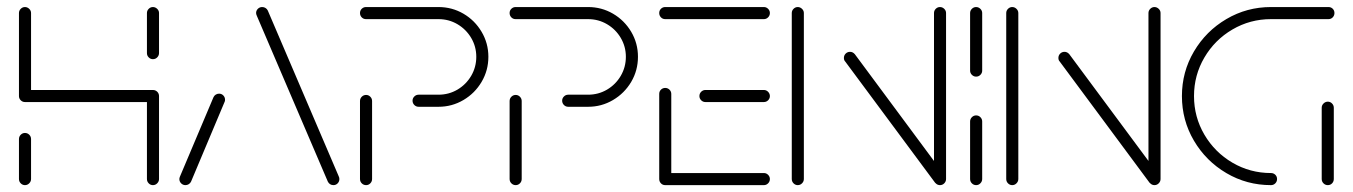

<svg xmlns="http://www.w3.org/2000/svg" viewBox="-20 -539 3940 559"><path d="M52.6 0Q45.6 0 40.4 -5.2Q35.2 -10.4 35.2 -17.8V-134.1Q35.2 -141.5 40.4 -146.7Q45.6 -151.9 52.6 -151.9Q60 -151.9 65.2 -146.7Q70.4 -141.5 70.4 -134.1V-17.8Q70.4 -10.7 65.2 -5.4Q60 0 52.6 0ZM52.6 -518.5Q59.6 -518.5 65 -513.3Q70.4 -508.1 70.4 -501.1V-259.3Q70.4 -252.2 65.2 -247Q60 -241.9 52.6 -241.9Q45.6 -241.9 40.4 -247Q35.2 -252.2 35.2 -259.3V-501.1Q35.2 -508.1 40.4 -513.3Q45.6 -518.5 52.6 -518.5ZM425.2 -241.9H52.6V-277H425.2ZM425.2 -277Q432.6 -277 437.8 -271.9Q443 -266.7 443 -259.3V-17.8Q443 -10.7 437.8 -5.4Q432.6 0 425.2 0Q418.1 0 413 -5.2Q407.8 -10.4 407.8 -17.8V-259.3Q407.8 -266.7 413 -271.9Q418.1 -277 425.2 -277ZM425.2 -366.7Q418.1 -366.7 413 -371.9Q407.8 -377 407.8 -384.4V-501.1Q407.8 -508.1 413 -513.3Q418.1 -518.5 425.2 -518.5Q432.2 -518.5 437.6 -513.3Q443 -508.1 443 -501.1V-384.4Q443 -377.4 437.8 -372Q432.6 -366.7 425.2 -366.7Z M520 0Q512.6 0 507.4 -5.2Q502.2 -10.4 502.2 -17.8Q502.2 -20.7 503.7 -24.4L601.5 -255.9Q603.7 -260.7 608.1 -263.5Q612.6 -266.3 617.8 -266.3Q625.2 -266.3 630.2 -261.1Q635.2 -255.9 635.2 -248.5Q635.2 -244.4 633.7 -241.9L536.3 -10.4Q534.1 -5.6 529.6 -2.8Q525.2 0 520 0ZM968.1 -17.8Q968.1 -10.4 963.1 -5.2Q958.1 0 950.7 0Q945.2 0 940.9 -2.8Q936.7 -5.6 934.4 -10.4L728.1 -492.2Q725.6 -497.4 725.6 -501.1Q725.6 -508.1 730.7 -513.3Q735.9 -518.5 743.3 -518.5Q748.9 -518.5 753.1 -515.7Q757.4 -513 759.6 -508.5L965.9 -26.3Q968.1 -21.9 968.1 -17.8Z M1045.9 0Q1038.5 0 1033.3 -5.2Q1028.1 -10.4 1028.1 -17.8V-244.8Q1028.1 -252.2 1033.3 -257.4Q1038.5 -262.6 1045.9 -262.6Q1053 -262.6 1058.1 -257.4Q1063.3 -252.2 1063.3 -244.8V-17.8Q1063.3 -10.4 1058.1 -5.2Q1053 0 1045.9 0ZM1181.1 -245.9Q1181.1 -253 1186.3 -258.1Q1191.5 -263.3 1198.9 -263.3H1256.7Q1286.7 -263.3 1311.9 -278.1Q1337 -293 1351.9 -318.3Q1366.7 -343.7 1366.7 -373.7Q1366.7 -403.3 1351.9 -428.5Q1337 -453.7 1311.9 -468.5Q1286.7 -483.3 1256.7 -483.3H1045.6Q1038.1 -483.3 1033.1 -488.5Q1028.1 -493.7 1028.1 -501.1Q1028.1 -508.5 1033.3 -513.5Q1038.5 -518.5 1045.6 -518.5H1256.7Q1295.9 -518.5 1329.3 -499.1Q1362.6 -479.6 1382.2 -446.3Q1401.9 -413 1401.9 -373.7Q1401.9 -334.1 1382.2 -300.7Q1362.6 -267.4 1329.3 -247.8Q1295.9 -228.1 1256.7 -228.1H1198.9Q1191.5 -228.1 1186.3 -233.3Q1181.1 -238.5 1181.1 -245.9Z M1481.5 0Q1474.1 0 1468.9 -5.2Q1463.7 -10.4 1463.7 -17.8V-244.8Q1463.7 -252.2 1468.9 -257.4Q1474.1 -262.6 1481.5 -262.6Q1488.5 -262.6 1493.7 -257.4Q1498.9 -252.2 1498.9 -244.8V-17.8Q1498.9 -10.4 1493.7 -5.2Q1488.5 0 1481.5 0ZM1616.7 -245.9Q1616.7 -253 1621.9 -258.1Q1627 -263.3 1634.4 -263.3H1692.2Q1722.2 -263.3 1747.4 -278.1Q1772.6 -293 1787.4 -318.3Q1802.2 -343.7 1802.2 -373.7Q1802.2 -403.3 1787.4 -428.5Q1772.6 -453.7 1747.4 -468.5Q1722.2 -483.3 1692.2 -483.3H1481.1Q1473.7 -483.3 1468.7 -488.5Q1463.7 -493.7 1463.7 -501.1Q1463.7 -508.5 1468.9 -513.5Q1474.1 -518.5 1481.1 -518.5H1692.2Q1731.5 -518.5 1764.8 -499.1Q1798.1 -479.6 1817.8 -446.3Q1837.4 -413 1837.4 -373.7Q1837.4 -334.1 1817.8 -300.7Q1798.1 -267.4 1764.8 -247.8Q1731.5 -228.1 1692.2 -228.1H1634.4Q1627 -228.1 1621.9 -233.3Q1616.7 -238.5 1616.7 -245.9Z M1899.3 -18.1V-265.6Q1899.3 -273 1904.4 -278Q1909.6 -283 1916.7 -283Q1924.1 -283 1929.3 -277.8Q1934.4 -272.6 1934.4 -265.6V-18.1ZM2221.5 -17.8Q2221.5 -10.4 2216.3 -5.2Q2211.1 0 2204.1 0H1916.7Q1909.3 0 1904.3 -5.2Q1899.3 -10.4 1899.3 -17.8Q1899.3 -25.2 1904.4 -30.2Q1909.6 -35.2 1916.7 -35.2H2204.1Q2211.1 -35.2 2216.3 -30Q2221.5 -24.8 2221.5 -17.8ZM2016.3 -259.3Q2016.3 -266.7 2021.5 -271.9Q2026.7 -277 2033.7 -277H2204.1Q2211.1 -277 2216.3 -271.7Q2221.5 -266.3 2221.5 -259.3Q2221.5 -252.2 2216.3 -247Q2211.1 -241.9 2204.1 -241.9H2033.7Q2026.7 -241.9 2021.5 -247Q2016.3 -252.2 2016.3 -259.3ZM1899.3 -501.1Q1899.3 -508.5 1904.4 -513.5Q1909.6 -518.5 1916.7 -518.5H2204.1Q2211.1 -518.5 2216.3 -513.3Q2221.5 -508.1 2221.5 -501.1Q2221.5 -493.7 2216.3 -488.5Q2211.1 -483.3 2204.1 -483.3H1916.7Q1909.3 -483.3 1904.3 -488.5Q1899.3 -493.7 1899.3 -501.1Z M2302.6 0Q2295.6 0 2290.4 -5.2Q2285.2 -10.4 2285.2 -17.8V-501.1Q2285.2 -508.1 2290.4 -513.3Q2295.6 -518.5 2302.6 -518.5Q2309.6 -518.5 2315 -513.3Q2320.4 -508.1 2320.4 -501.1V-17.8Q2320.4 -10.7 2315.2 -5.4Q2310 0 2302.6 0ZM2437 -370.4Q2437 -377.8 2442.2 -383Q2447.4 -388.1 2454.8 -388.1Q2463 -388.1 2468.9 -381.1L2731.1 -27.4L2703 -6.3L2440.7 -360Q2437 -363.7 2437 -370.4ZM2716.7 0Q2709.6 0 2704.4 -5.2Q2699.3 -10.4 2699.3 -17.8V-501.1Q2699.3 -508.1 2704.4 -513.3Q2709.6 -518.5 2716.7 -518.5Q2723.7 -518.5 2729.1 -513.3Q2734.4 -508.1 2734.4 -501.1V-17.8Q2734.4 -10.7 2729.3 -5.4Q2724.1 0 2716.7 0Z M2821.9 0Q2814.8 0 2809.6 -5.2Q2804.4 -10.4 2804.4 -17.8V-185.2Q2804.4 -192.6 2809.6 -197.8Q2814.8 -203 2821.9 -203Q2829.3 -203 2834.4 -197.8Q2839.6 -192.6 2839.6 -185.2V-17.8Q2839.6 -10.7 2834.4 -5.4Q2829.3 0 2821.9 0ZM2821.9 -315.9Q2814.8 -315.9 2809.6 -321.1Q2804.4 -326.3 2804.4 -333.3V-501.1Q2804.4 -508.1 2809.6 -513.3Q2814.8 -518.5 2821.9 -518.5Q2828.9 -518.5 2834.3 -513.3Q2839.6 -508.1 2839.6 -501.1V-333.3Q2839.6 -326.3 2834.4 -321.1Q2829.3 -315.9 2821.9 -315.9Z M2927 0Q2920 0 2914.8 -5.2Q2909.6 -10.4 2909.6 -17.8V-501.1Q2909.6 -508.1 2914.8 -513.3Q2920 -518.5 2927 -518.5Q2934.1 -518.5 2939.4 -513.3Q2944.8 -508.1 2944.8 -501.1V-17.8Q2944.8 -10.7 2939.6 -5.4Q2934.4 0 2927 0ZM3061.5 -370.4Q3061.5 -377.8 3066.7 -383Q3071.9 -388.1 3079.3 -388.1Q3087.4 -388.1 3093.3 -381.1L3355.6 -27.4L3327.4 -6.3L3065.2 -360Q3061.5 -363.7 3061.5 -370.4ZM3341.1 0Q3334.1 0 3328.9 -5.2Q3323.7 -10.4 3323.7 -17.8V-501.1Q3323.7 -508.1 3328.9 -513.3Q3334.1 -518.5 3341.1 -518.5Q3348.1 -518.5 3353.5 -513.3Q3358.9 -508.1 3358.9 -501.1V-17.8Q3358.9 -10.7 3353.7 -5.4Q3348.5 0 3341.1 0Z M3698.1 -17.8Q3698.1 -10.4 3693 -5.2Q3687.8 0 3680.4 0Q3610 0 3550.6 -35Q3491.1 -70 3456.1 -129.4Q3421.1 -188.9 3421.1 -259.3Q3421.1 -329.6 3456.1 -389.1Q3491.1 -448.5 3550.6 -483.5Q3610 -518.5 3680.4 -518.5H3847.8Q3855.2 -518.5 3860.2 -513.5Q3865.2 -508.5 3865.2 -501.1Q3865.2 -493.7 3860.2 -488.5Q3855.2 -483.3 3847.8 -483.3H3680.4Q3619.6 -483.3 3568.1 -453.1Q3516.7 -423 3486.5 -371.5Q3456.3 -320 3456.3 -259.3Q3456.3 -198.5 3486.5 -147Q3516.7 -95.6 3568.1 -65.4Q3619.6 -35.2 3680.4 -35.2Q3687.8 -35.2 3693 -30.2Q3698.1 -25.2 3698.1 -17.8ZM3845.9 0Q3838.5 0 3833.3 -5.2Q3828.1 -10.4 3828.1 -17.8V-225.2Q3828.1 -232.6 3833.5 -237.8Q3838.9 -243 3845.9 -243Q3853 -243 3858.1 -237.8Q3863.3 -232.6 3863.3 -225.2V-17.8Q3863.3 -10.4 3858.3 -5.2Q3853.3 0 3845.9 0Z"/></svg>

Font: 26F Galaxy Hebrew Light
Style: Regular
Weight: 300
Designer: C₂₉H₂₅N₃O₅
Version: Version 1.000